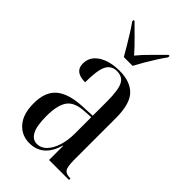

<svg xmlns="http://www.w3.org/2000/svg" viewBox="-236 -841 926 926"><g transform="rotate(45 226.5 -378.0)"><path d="M160 10Q107 10 73 -29Q39 -68 39 -141Q39 -220 83 -256.5Q127 -293 218 -297L283 -300V-396Q283 -475 267.5 -505Q252 -535 214 -535Q176 -535 159.5 -503Q143 -471 143 -388Q71 -388 71 -444Q71 -491 113 -518Q155 -545 222 -545Q295 -545 332.5 -506Q370 -467 370 -372V-87Q370 -38 380.5 -24Q391 -10 419 -10H421V0H285V-96H283Q252 10 160 10ZM189 -13Q217 -13 238 -35Q259 -57 271 -94.5Q283 -132 283 -178V-290L237 -287Q173 -283 149.5 -248Q126 -213 126 -141Q126 -75 142 -44Q158 -13 189 -13ZM189 -606Q176 -629 159.5 -656.5Q143 -684 126.5 -710.5Q110 -737 96 -756V-766H102Q130 -738 161 -707.5Q192 -677 219 -646Q245 -678 275.5 -707.5Q306 -737 334 -766H341V-756Q327 -737 310 -710.5Q293 -684 277 -656.5Q261 -629 249 -606Z"/></g></svg>

Font: Noto Serif Display ExtraCondensed
Style: Regular
Weight: 400
Width: 2
Designer: Monotype Design Team
Foundry: Monotype Imaging Inc.
Version: Version 2.009